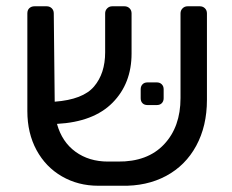

<svg xmlns="http://www.w3.org/2000/svg" viewBox="-20 -591 747 617"><path d="M67.9 -233.9V-547.9Q67.9 -559.1 74.5 -564.9Q81.1 -570.8 90.8 -570.8H129.9Q139.6 -570.8 146.2 -564.5Q152.8 -558.1 152.8 -547.9L155.8 -264.2Q246.6 -271 282.2 -313Q317.9 -355 317.9 -422.9V-547.9Q317.9 -557.6 324.5 -564.2Q331.1 -570.8 340.8 -570.8H379.9Q389.6 -570.8 396.2 -564.5Q402.8 -558.1 402.8 -547.9V-418.9Q402.8 -322.8 341.8 -261Q280.8 -199.2 163.1 -192.9Q179.2 -134.8 222.7 -103.3Q266.1 -71.8 327.1 -71.8H358.9Q454.1 -70.8 507.1 -127Q560.1 -183.1 560.1 -275.9V-547.9Q560.1 -557.6 566.7 -564.2Q573.2 -570.8 583 -570.8H622.1Q631.8 -570.8 638.4 -564.5Q645 -558.1 645 -547.9V-270Q645 -186 610.6 -122.6Q576.2 -59.1 513.7 -25.6Q451.2 7.8 370.1 5.9H295.9Q231 5.9 179 -24.2Q127 -54.2 97.4 -108.6Q67.9 -163.1 67.9 -233.9ZM432.1 -275.4V-304.2Q432.1 -314 438 -320.1Q443.8 -326.2 454.1 -326.2H483.9Q493.7 -326.2 499.8 -320.1Q505.9 -314 505.9 -304.2V-275.4Q505.9 -265.6 500 -259.5Q494.1 -253.4 483.9 -253.4H454.1Q443.8 -253.4 438 -259.3Q432.1 -265.1 432.1 -275.4Z"/></svg>

Font: Rubik AZ
Style: Regular
Weight: 400
Designer: Hubert and Fischer
Foundry: Hubert & Fischer
Version: Version 2.000